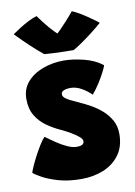

<svg xmlns="http://www.w3.org/2000/svg" viewBox="-93 -867 680 965"><g transform="rotate(-10 247.0 -384.0)"><path d="M244.5 38.5Q177.5 38.5 127 23.8Q76.5 9 45.5 -8.5Q14.5 -26 5 -35Q7.5 -45.5 17.8 -68.2Q28 -91 42.2 -118Q56.5 -145 71 -168.2Q85.5 -191.5 96.5 -202.5Q122 -184 149 -166Q176 -148 201.8 -136.5Q227.5 -125 247.5 -125Q259 -125 267.8 -127Q276.5 -129 281.2 -134Q286 -139 286 -148Q286 -158 270 -171.5Q254 -185 230.2 -198.8Q206.5 -212.5 183.5 -223Q147 -239.5 114.2 -262.8Q81.5 -286 60.8 -320.5Q40 -355 40 -405Q40 -456.5 71 -491.8Q102 -527 151.8 -545.2Q201.5 -563.5 257 -563.5Q304.5 -563.5 360.2 -549.5Q416 -535.5 454.5 -505Q451.5 -494.5 439.5 -471Q427.5 -447.5 410 -420Q392.5 -392.5 372.5 -369Q354.5 -388 325.8 -405Q297 -422 267.5 -422Q257 -422 246 -420Q235 -418 227.5 -412.8Q220 -407.5 220 -398Q220 -388 229 -379.5Q238 -371 256.8 -361.8Q275.5 -352.5 303.5 -340Q326 -330 354.5 -314.2Q383 -298.5 409.2 -275.8Q435.5 -253 452.8 -222.5Q470 -192 470 -152.5Q470 -87.5 438.5 -45Q407 -2.5 355.8 18Q304.5 38.5 244.5 38.5ZM341.5 -800.5Q357 -794.5 377.5 -782.5Q398 -770.5 417.8 -757Q437.5 -743.5 452 -732.8Q466.5 -722 470 -719Q451 -701.5 420.5 -678Q390 -654.5 361.2 -634.5Q332.5 -614.5 317 -606.5Q296.5 -606.5 267.8 -607.2Q239 -608 212 -609.2Q185 -610.5 168 -612Q135.5 -638.5 103.2 -668.8Q71 -699 34 -737Q47 -746 69.2 -760.5Q91.5 -775 116.8 -788.2Q142 -801.5 163 -807Q176 -788.5 189.2 -771.5Q202.5 -754.5 215 -740Q227.5 -725.5 238 -715Q248.5 -704.5 255 -699H246.5Q251 -702 265.8 -716.8Q280.5 -731.5 300.8 -753.5Q321 -775.5 341.5 -800.5Z"/></g></svg>

Font: Grandstander Thin Black
Style: Regular
Weight: 900
Version: Version 1.200